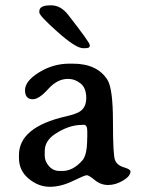

<svg xmlns="http://www.w3.org/2000/svg" viewBox="-20 -701 544 727"><path d="M310.5 -204.6Q310.5 -228.5 296.9 -228.5H292L289.6 -228Q240.2 -228 187.5 -192.9Q149.4 -167.5 149.4 -128.4V-111.3Q149.4 -90.3 165.3 -72Q181.2 -53.7 205.6 -53.7H216.8Q256.8 -53.7 292 -93.8Q310.1 -114.3 310.1 -176.3L310.5 -182.1ZM474.1 -51.8Q474.1 -34.2 445.8 -17.3Q417.5 -0.5 389.6 -0.5Q361.8 -0.5 339.1 -19Q316.4 -37.6 308.6 -37.6Q300.8 -37.6 255.6 -15.6Q210.4 6.3 168.2 6.3Q126 6.3 88.9 -24.2Q51.8 -54.7 51.8 -103V-113.8Q51.8 -219.7 229.5 -260.3Q264.2 -268.1 280.8 -277.8Q306.6 -293 306.6 -330.3Q306.6 -367.7 285.2 -385Q263.7 -402.3 237.3 -402.3Q196.8 -402.3 162.4 -363.8Q127.9 -325.2 104 -325.2Q74.7 -325.2 74.7 -359.6Q74.7 -394 127.9 -427Q181.2 -460 243.2 -460H255.4Q348.1 -460 386.7 -398.9Q407.7 -365.7 407.7 -240.2Q407.7 -114.7 415.5 -95Q423.3 -75.2 448.7 -67.6Q474.1 -60.1 474.1 -51.8ZM169.4 -680.7H174.8Q210.4 -680.7 238.8 -644Q319.8 -540 319.8 -530.8V-526.4Q319.8 -518.6 302.2 -518.6H294.4Q267.1 -518.6 198 -580.1Q128.9 -641.6 128.9 -653.8V-658.2Q128.9 -680.7 169.4 -680.7Z"/></svg>

Font: Averia Serif
Style: Regular
Weight: 500
Version: Version 1.0